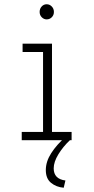

<svg xmlns="http://www.w3.org/2000/svg" viewBox="-20 -658 440 901"><path d="M82 0V-39H182V-414H86V-453H224V-39H316V0ZM199 -567Q186 -567 176 -577Q166 -587 166 -602Q166 -617 175.5 -627.5Q185 -638 199 -638Q213 -638 223 -627.5Q233 -617 233 -602Q233 -587 223 -577Q213 -567 199 -567ZM287 189 279 223Q244 220 219.5 200Q195 180 195 140Q195 100 220.5 60.5Q246 21 286 -14L308 0Q276 30 254 66Q232 102 232 132Q232 182 287 189Z"/></svg>

Font: Inconsolata Condensed Light
Style: Regular
Weight: 300
Width: 3
Monospace: yes
Designer: Raph Levien, Cyreal, Brenton Simpson
Foundry: Raph Levien, Cyreal, Google
Version: Version 3.001; ttfautohint (v1.8.2.53-6de2)